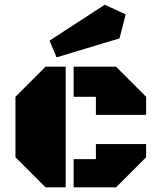

<svg xmlns="http://www.w3.org/2000/svg" viewBox="-20 -805 686 825"><path d="M175.8 0 46.4 -129.4V-389.2L175.8 -518.6H262.2V0ZM392.1 -311.5V-389.2H296.4V-518.6H478.5L607.9 -389.2V-311.5ZM296.4 0V-121.1H392.1V-186H607.9V-129.4L478.5 0ZM223.1 -558.6 192.9 -630.4 430.2 -784.7 520 -743.2 493.7 -640.1Z"/></svg>

Font: Black Ops One
Style: Regular
Weight: 400
Designer: James Grieshaber, Eben Sorkin
Foundry: Sorkin Type Co.
Version: Version 1.004; ttfautohint (v1.8.4.7-5d5b)